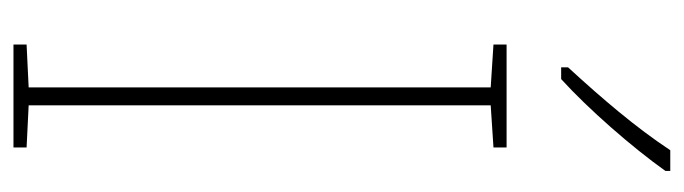

<svg xmlns="http://www.w3.org/2000/svg" viewBox="-376 -614 991 278"><g transform="rotate(90 119.0 -475.5)"><path d="M228 -944V-951H198C165 -901 123 -852 78 -803V-793H95C138 -832 194 -896 228 -944ZM194 0V-19L133 -22V-691L194 -695V-714H45V-695L107 -691V-22L45 -19V0Z"/></g></svg>

Font: Noto Sans Khmer UI Condensed Thin
Style: Regular
Weight: 100
Width: 3
Designer: Danh Hong and the Monotype Design Team
Foundry: Monotype Imaging Inc.
Version: Version 2.002